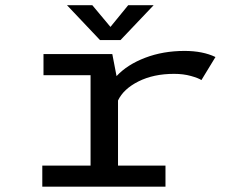

<svg xmlns="http://www.w3.org/2000/svg" viewBox="-20 -704 890 724"><path d="M559.5 -684.5 434.5 -553H357L232.5 -684.5H328L396.5 -602.5L463.5 -684.5ZM425 -79.5H604V0H139.5V-79.5H321.5V-420.5H144V-500H403.5L419.5 -417Q460 -460.5 527.5 -486.2Q595 -512 676 -512Q744.5 -512 792.5 -489L739.5 -402Q728.5 -409.5 700 -417.5Q671.5 -425.5 636.5 -425.5Q559 -425.5 502.2 -397Q445.5 -368.5 425 -325Z"/></svg>

Font: League Mono Wide
Style: Regular
Weight: 400
Width: 8
Designer: Tyler Finck
Foundry: The League of Moveable Type / Tyler Finck
Version: Version 2.210